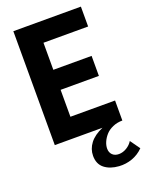

<svg xmlns="http://www.w3.org/2000/svg" viewBox="-182 -839 914 1188"><g transform="rotate(-20 275.5 -245.5)"><path d="M504.9 134.8 550.8 199.2Q518.6 231.9 476.6 246.8Q434.6 261.7 390.1 258.8Q332 254.9 295.9 226.6Q259.8 198.2 259.8 144Q259.8 99.1 288.1 62Q316.4 24.9 374 0H60.1V-750H504.9V-619.1H210.9V-440.9H462.9V-309.1H210.9V-131.8H504.9V0Q470.2 0 441.2 12.7Q412.1 25.4 394.3 45.4Q376.5 65.4 366.7 87.9Q356.9 110.4 356.9 131.8Q356.9 157.2 372.6 172.6Q388.2 188 415 188Q440.9 188 466.1 172.9Q491.2 157.7 504.9 134.8Z"/></g></svg>

Font: Orkney
Style: Bold
Weight: 700
Designer: Samuel Oakes and Alfredo Marco Pradil
Foundry: Alfredo Marco Pradil
Version: 1.0